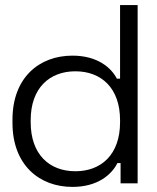

<svg xmlns="http://www.w3.org/2000/svg" viewBox="-20 -720 617 754"><path d="M520.5 0V-700H451.5V-411H439C417.5 -453 364 -501.5 264.5 -501.5C133 -501.5 29 -414.5 29 -250V-237.5C29 -72.5 134 14 264.5 14C364 14 418.5 -34.5 441 -79.5H453.5V0ZM276 -47.5C174.5 -47.5 100.5 -113 100.5 -240V-248C100.5 -374.5 174.5 -440 276 -440C377.5 -440 451.5 -374.5 451.5 -248V-240C451.5 -113 377.5 -47.5 276 -47.5Z"/></svg>

Font: MCL Standard Light
Style: Regular
Weight: 300
Designer: Květoslav Bartoš
Foundry: Florian Karsten
Version: Version 1.001;Glyphs 3.2.3 (3260)